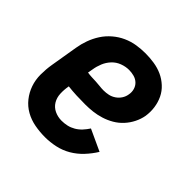

<svg xmlns="http://www.w3.org/2000/svg" viewBox="-145 -655 789 789"><g transform="rotate(45 250.0 -260.0)"><path d="M221 8Q190 8 160.5 2.5Q131 -3 106 -17Q81 -31 63 -53.5Q45 -76 35.5 -103.5Q26 -131 26 -161.5Q26 -192 31 -222L51 -342Q55 -367 64 -392Q73 -417 87.5 -439.5Q102 -462 123 -480Q144 -498 168.5 -509Q193 -520 218.5 -524Q244 -528 269 -528Q295 -528 320.5 -524Q346 -520 368 -510Q390 -500 408.5 -483Q427 -466 437.5 -444Q448 -422 451.5 -397Q455 -372 451 -346Q447 -324 436.5 -303Q426 -282 410 -264.5Q394 -247 373.5 -235Q353 -223 330.5 -216Q308 -209 286 -206.5Q264 -204 242 -204Q216 -204 191.5 -205Q167 -206 142 -209V-207Q138 -185 139 -163Q140 -141 150.5 -123.5Q161 -106 180 -97Q199 -88 221 -88Q237 -88 252.5 -91.5Q268 -95 282.5 -103.5Q297 -112 308.5 -124.5Q320 -137 329 -151L422 -108Q406 -82 384.5 -59Q363 -36 336.5 -20.5Q310 -5 280 1.5Q250 8 221 8ZM255 -298Q269 -298 283 -301Q297 -304 309.5 -312.5Q322 -321 330 -333.5Q338 -346 340 -360Q343 -375 339 -389.5Q335 -404 324.5 -414Q314 -424 299.5 -428Q285 -432 270 -432Q250 -432 230 -424.5Q210 -417 195.5 -401.5Q181 -386 173 -366.5Q165 -347 162 -327L158 -305Q170 -303 182.5 -302.5Q195 -302 207 -301.5Q219 -301 231 -299.5Q243 -298 255 -298Z"/></g></svg>

Font: Iosevka SS18
Style: Bold Italic
Weight: 700
Italic angle: -9°
Monospace: yes
Designer: Belleve Invis
Foundry: Belleve Invis
Version: Version 25.1.1; ttfautohint (v1.8.4)